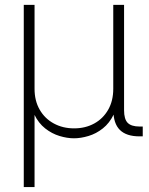

<svg xmlns="http://www.w3.org/2000/svg" viewBox="-20 -549 601 773"><path d="M75.7 204.1V-529.3H119.1V-191.4Q119.1 -143.1 139.9 -107.2Q160.6 -71.3 196.8 -51.8Q232.9 -32.2 278.3 -32.2Q323.7 -32.2 359.4 -51.8Q395 -71.3 415.5 -107.2Q436 -143.1 436 -191.4V-529.3H479.5V-105Q479.5 -69.3 494.1 -54.4Q508.8 -39.6 542 -39.6H554.7V0H541.5Q488.8 0 462.6 -25.9Q436.5 -51.8 436.5 -105V-176.8H455.1Q455.1 -124 438 -88.6Q420.9 -53.2 394 -32Q367.2 -10.7 336.2 -1.5Q305.2 7.8 277.8 7.8Q250.5 7.8 219.7 -1.5Q189 -10.7 161.9 -32Q134.8 -53.2 117.9 -88.6Q101.1 -124 101.1 -176.8H119.1V204.1Z"/></svg>

Font: Inter 24pt ExtraLight
Style: Regular
Weight: 250
Designer: Rasmus Andersson
Foundry: rsms
Version: Version 4.001;git-66647c0bb